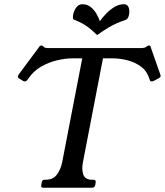

<svg xmlns="http://www.w3.org/2000/svg" viewBox="-20 -887 779 907"><path d="M651 -660Q656 -660 662 -661.5Q668 -663 675 -669Q679 -672 684 -672Q691 -672 692 -664L737 -536Q739 -530 739 -528Q737 -521 729 -517L705.5 -504.5Q700.8 -502.8 699.1 -502.6Q697.5 -502.5 695.5 -502.5Q689.8 -502.5 687.5 -509.5L685.5 -515.5Q674.2 -551.5 646 -572.4Q617.8 -593.2 581.6 -602.4Q545.5 -611.5 509.5 -611.5H466.5L371.8 -121Q365 -87 373.5 -62.5Q382 -38 415 -38H421Q434 -38 432 -25L430 -13Q427 0 414 0H185Q172 0 175 -13L177 -25Q179 -38 192 -38H197Q231 -38 249 -62.5Q267 -87 273.8 -121L368.5 -611.5H325.5Q290.5 -611.5 250.6 -602.4Q210.8 -593.2 174.4 -572.4Q138 -551.5 113.5 -515.5L109.5 -509.5Q104 -502.5 97.5 -502.5Q96.5 -502.5 94.4 -502.6Q92.2 -502.8 89.5 -504.5L69 -517Q63 -521 65 -528Q65 -530 69 -536L164 -664Q168 -672 176 -672Q181 -672 183 -669Q188 -663 193.5 -661.5Q199 -660 203 -660ZM451.8 -787Q465.2 -806 483.1 -824.2Q501 -842.5 522 -854.8Q543 -867 565.2 -867Q582 -867 587.5 -852.6Q593 -838.2 589.8 -819.2Q588.2 -810.5 585.1 -803.8Q582 -797 575.2 -793.8Q551.8 -785.8 532.5 -777.5Q513.2 -769.2 492 -756.5Q470.8 -743.8 438.8 -721.5Q415.5 -743.8 398.9 -756.5Q382.2 -769.2 366.6 -777.5Q351 -785.8 330 -793.8Q324.5 -797 324.4 -803.8Q324.2 -810.5 325.8 -819.2Q329.8 -838.2 340.9 -852.6Q352 -867 369 -867Q391 -867 407.1 -854.8Q423.2 -842.5 434.2 -824.2Q445.2 -806 451.8 -787Z"/></svg>

Font: Young Serif Light
Style: Italic
Weight: 300
Italic angle: -10.979°
Designer: Bastien Sozeau
Foundry: NBR — Bastien Sozeau
Version: Version 5.001